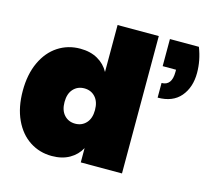

<svg xmlns="http://www.w3.org/2000/svg" viewBox="-106 -866 1094 999"><g transform="rotate(15 441.0 -366.5)"><path d="M253 -571Q308 -571 347.5 -548.5Q387 -526 408 -487V-740H630V0H408V-77Q387 -38 347.5 -15.5Q308 7 253 7Q187 7 134 -27.5Q81 -62 50.5 -127.5Q20 -193 20 -282Q20 -371 50.5 -436.5Q81 -502 134 -536.5Q187 -571 253 -571ZM872 -606Q872 -528 830 -478.5Q788 -429 707 -429V-508Q762 -508 762 -582V-594H690V-740H846Q872 -674 872 -606ZM327 -377Q291 -377 268 -352Q245 -327 245 -282Q245 -237 268 -212Q291 -187 327 -187Q363 -187 386 -212Q409 -237 409 -282Q409 -327 386 -352Q363 -377 327 -377Z"/></g></svg>

Font: Poppins Black A&M
Style: Regular
Weight: 900
Designer: Ninad Kale (Devanagari), Jonny Pinhorn (Latin)
Foundry: Indian Type Foundry
Version: 4.004